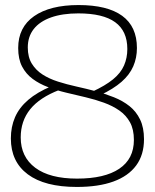

<svg xmlns="http://www.w3.org/2000/svg" viewBox="-20 -730 614 760"><path d="M345 -367Q397 -391 427.5 -416Q458 -441 471 -471Q484 -501 484 -536Q484 -607 436 -642Q388 -677 290 -677Q227 -677 182 -661Q137 -645 113.5 -615Q90 -585 90 -542Q90 -504 106 -478Q122 -452 148.5 -435Q175 -418 209.5 -407Q244 -396 282.5 -387.5Q321 -379 358.5 -369Q396 -359 431 -345Q466 -331 492.5 -310Q519 -289 534.5 -257Q550 -225 550 -179Q550 -117 519 -75Q488 -33 429 -11.5Q370 10 284 10Q157 10 90 -40Q23 -90 23 -182Q23 -228 39.5 -266Q56 -304 91.5 -334.5Q127 -365 184 -389L215 -374Q137 -344 99.5 -297.5Q62 -251 62 -186Q62 -109 119.5 -66Q177 -23 285 -23Q394 -23 452 -62Q510 -101 510 -176Q510 -218 494.5 -246Q479 -274 452.5 -292.5Q426 -311 391.5 -323.5Q357 -336 319 -345Q281 -354 243 -363Q205 -372 170.5 -385Q136 -398 109.5 -417.5Q83 -437 67.5 -466.5Q52 -496 52 -540Q52 -622 115 -666Q178 -710 291 -710Q405 -710 463.5 -667.5Q522 -625 522 -540Q522 -501 507.5 -467.5Q493 -434 461 -406Q429 -378 376 -353Z"/></svg>

Font: Georama ExtraCondensed Thin ExtraLight
Style: Regular
Weight: 250
Version: Version 1.001